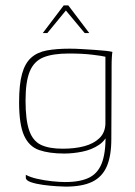

<svg xmlns="http://www.w3.org/2000/svg" viewBox="-20 -583 502 714"><path d="M224 111Q214 111 190 109.5Q166 108 140 104.5Q114 101 95 94.5Q76 88 76 78Q76 76 76 72.5Q76 69 76 67Q92 76 118.5 82Q145 88 173.5 91Q202 94 222 94Q281 94 314.5 76Q348 58 361.5 15.5Q375 -27 372 -98L386 -99Q376 -63 348.5 -44.5Q321 -26 286 -19Q251 -12 219 -12Q163 -12 125.5 -25Q88 -38 69.5 -79Q51 -120 51 -203Q51 -269 62 -308.5Q73 -348 96 -368.5Q119 -389 154.5 -395.5Q190 -402 239 -402Q260 -402 284.5 -400.5Q309 -399 332.5 -397.5Q356 -396 373.5 -394Q391 -392 398 -390Q397 -386 396 -371Q395 -356 395 -337Q395 -318 395 -302L394 -66Q394 -3 377 36Q360 75 323 93Q286 111 224 111ZM213 -30Q259 -30 294 -39.5Q329 -49 350 -69.5Q371 -90 372 -123V-372Q361 -375 324 -379.5Q287 -384 236 -384Q176 -384 141 -369.5Q106 -355 90.5 -317Q75 -279 75 -209Q75 -137 88.5 -98Q102 -59 132 -44.5Q162 -30 213 -30ZM139 -460 217 -563H234L312 -460H295L225 -544L156 -460Z"/></svg>

Font: Genos Thin
Style: Regular
Weight: 100
Designer: Robert E. Leuschke
Foundry: Robert E. Leuschke
Version: Version 1.010